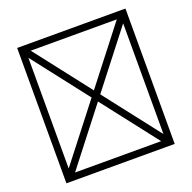

<svg xmlns="http://www.w3.org/2000/svg" viewBox="-166 -1046 1333 1333"><g transform="rotate(-20 500.0 -380.0)"><path d="M100 120H900V-880H100ZM500 -421 182 -830H818ZM532 -380 850 -789V29ZM182 70 500 -339 818 70ZM150 -789 468 -380 150 29Z"/></g></svg>

Font: Adobe NotDef
Style: Regular
Weight: 400
Monospace: yes
Foundry: Adobe Systems Incorporated
Version: Version 1.000;PS 1;hotconv 1.0.98;makeotf.lib2.5.65220